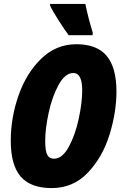

<svg xmlns="http://www.w3.org/2000/svg" viewBox="-20 -951 615 981"><path d="M35 -232Q35 -350 75 -464Q115 -578 191 -651.5Q267 -725 370 -725Q476 -725 525.5 -665Q575 -605 575 -484Q575 -377 539.5 -262.5Q504 -148 429 -69Q354 10 244 10Q137 10 86 -48.5Q35 -107 35 -232ZM400 -489Q400 -578 355 -578Q313 -578 280 -518.5Q247 -459 229 -376.5Q211 -294 211 -231Q211 -178 222 -159Q233 -140 256 -140Q298 -140 331 -200Q364 -260 382 -343Q400 -426 400 -489ZM236 -922V-931H416Q432 -854 454 -784L453 -771H331Q310 -799 279 -847.5Q248 -896 236 -922Z"/></svg>

Font: Noto Sans UI CondBlack
Style: Italic
Weight: 900
Width: 3
Italic angle: -12°
Designer: Monotype Design Team
Foundry: Monotype Imaging Inc.
Version: Version 1.001